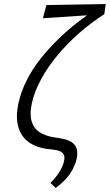

<svg xmlns="http://www.w3.org/2000/svg" viewBox="-20 -731 542 948"><path d="M255 197 229 172Q255 147 272.5 119.5Q290 92 296 65Q301 43 294.5 31.5Q288 20 274.5 15Q261 10 244 8Q227 6 210 4Q169 -2 138.5 -18.5Q108 -35 89 -63Q70 -91 65 -130.5Q60 -170 71 -221Q84 -280 112 -335Q140 -390 179.5 -440Q219 -490 265.5 -535.5Q312 -581 361.5 -619.5Q411 -658 459 -690L495 -661Q431 -620 372 -568.5Q313 -517 265 -459.5Q217 -402 183.5 -341Q150 -280 137 -220Q126 -168 136 -133Q146 -98 174.5 -79Q203 -60 246 -53Q270 -50 293.5 -45Q317 -40 334 -29Q351 -18 358 2Q365 22 358 56Q352 80 339.5 104Q327 128 306.5 151Q286 174 255 197ZM192 -641 209 -706 502 -711 495 -661Z"/></svg>

Font: Ysabeau Infant
Style: Italic
Weight: 400
Italic angle: -12°
Designer: Christian Thalmann (Catharsis Fonts)
Version: Version 2.001;gftools[0.9.30]; featfreeze: ss01,ss02,lnum